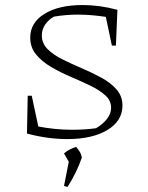

<svg xmlns="http://www.w3.org/2000/svg" viewBox="-20 -545 588 762"><path d="M247 7Q208 7 168 1.5Q128 -4 87 -15L90 -165H106L132 -43Q163 -37 197 -33.5Q231 -30 267 -30Q292 -30 315 -31.5Q338 -33 361 -36Q387 -51 404 -72.5Q421 -94 421 -117Q421 -146 397.5 -167Q374 -188 337.5 -205.5Q301 -223 260 -240.5Q219 -258 182.5 -279.5Q146 -301 123 -329Q100 -357 100 -396Q100 -455 156.5 -490Q213 -525 308 -525Q376 -525 446 -506L440 -364H424L400 -478Q341 -487 289 -487Q241 -487 194 -479Q174 -468 160 -448.5Q146 -429 146 -404Q146 -373 169 -350Q192 -327 228.5 -309Q265 -291 306 -273.5Q347 -256 383.5 -236Q420 -216 443 -189.5Q466 -163 466 -126Q466 -65 406 -29Q346 7 247 7ZM234 193 253 97 234 64Q247 53 258 47.5Q269 42 282 38Q290 47 296 56.5Q302 66 305 80Q295 109 281 138Q267 167 248 197Z"/></svg>

Font: Piazzolla SC ExtraLight
Style: Regular
Weight: 200
Designer: Juan Pablo del Peral
Foundry: Huerta Tipografica
Version: Version 1.330